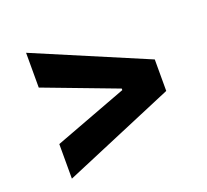

<svg xmlns="http://www.w3.org/2000/svg" viewBox="-104 -707 891 828"><g transform="rotate(-20 341.5 -293.0)"><path d="M604 -220.7 92.3 -4.4V-163.1L432.6 -291L427.2 -283.2V-302.2L432.6 -293.9L92.3 -422.4V-582L604 -365.2Z"/></g></svg>

Font: Inter 17pt ExtraBold
Style: Regular
Weight: 800
Version: Version 4.001;git-66647c0bb